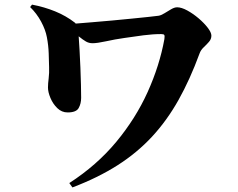

<svg xmlns="http://www.w3.org/2000/svg" viewBox="-20 -757 1040 840"><path d="M111.8 -726.1 120.1 -736.8Q173.8 -726.6 221.2 -707.3Q268.6 -688 307.1 -658.2Q309.6 -656.7 311 -653.8Q341.8 -656.2 383.3 -659.7Q424.8 -663.1 469.7 -667.2Q514.6 -671.4 556.2 -675.5Q597.7 -679.7 628.7 -682.9Q659.7 -686 672.9 -688Q684.1 -689.5 698.7 -698.5Q713.4 -707.5 728.3 -716.3Q743.2 -725.1 754.9 -725.1Q773.9 -725.1 799.3 -711.2Q824.7 -697.3 848.9 -676.8Q873 -656.2 888.9 -635.5Q904.8 -614.7 904.8 -601.1Q904.8 -585.9 894.3 -574Q883.8 -562 871.1 -550Q858.4 -538.1 853 -522.9Q811.5 -409.7 761 -319.6Q710.4 -229.5 645 -158.9Q579.6 -88.4 494.1 -33.9Q408.7 20.5 296.9 63L283.2 43.9Q403.3 -33.7 488.5 -136.2Q573.7 -238.8 626 -354.5Q678.2 -470.2 699.2 -585.9Q701.2 -600.1 698.7 -604Q696.3 -607.9 685.1 -607.9Q648.9 -607.9 607.2 -602.5Q565.4 -597.2 523.9 -590.8Q482.9 -585 444.1 -576.4Q405.3 -567.9 384.8 -567.9Q369.1 -567.9 356 -575.4Q342.8 -583 324.2 -598.1Q326.2 -573.2 328.1 -536.6Q330.1 -500 331.8 -460.4Q333.5 -420.9 334.2 -385.7Q335 -350.6 335 -329.1Q335 -303.7 324.2 -284.4Q313.5 -265.1 275.9 -265.1Q250 -265.1 230.7 -283.9Q211.4 -302.7 200.7 -328.4Q189.9 -354 189.9 -374Q189.9 -390.6 192.9 -414.1Q195.8 -437.5 194.8 -462.9Q194.3 -488.3 193.1 -523.4Q191.9 -558.6 185.1 -594.2Q179.2 -626.5 159.9 -662.4Q140.6 -698.2 111.8 -726.1Z"/></svg>

Font: Source Han Serif JP Heavy
Style: Regular
Weight: 900
Designer: Ryoko NISHIZUKA  (kana & ideographs); Frank Grießhammer (Latin, Greek & Cyrillic); Wenlong ZHANG  (bopomofo); Sandoll Co
Foundry: Adobe Systems Incorporated
Version: Version 1.001;PS 1.001;hotconv 16.6.54;makeotf.lib2.5.65590